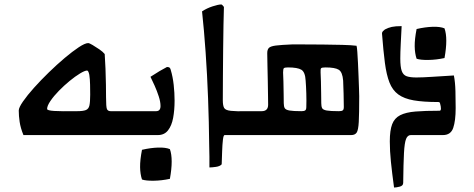

<svg xmlns="http://www.w3.org/2000/svg" viewBox="-20 -605 2121 860"><path d="M384 -181Q384 -200 383.5 -225.5Q383 -251 380 -270Q376 -289 370 -289Q360 -289 338.5 -276Q317 -263 292 -242.5Q267 -222 244 -198.5Q221 -175 206 -153Q191 -131 191 -117Q191 -110 223 -108Q255 -106 325 -107Q352 -107 364.5 -112Q377 -117 380.5 -132.5Q384 -148 384 -181ZM476 -107H554V0Q375 0 264.5 0Q154 0 85 0Q72 -32 68 -59Q64 -86 64 -110Q64 -123 83 -150.5Q102 -178 132.5 -212Q163 -246 199 -281Q235 -316 270 -345.5Q305 -375 333 -393.5Q361 -412 375 -412Q380 -412 394.5 -403.5Q409 -395 425 -384Q441 -373 449 -363Q451 -335 452.5 -297.5Q454 -260 454.5 -225Q455 -190 455 -169Q455 -126 459 -116.5Q463 -107 476 -107Z M616 199Q608 175 607.5 143.5Q607 112 616 66Q655 57 688.5 56Q722 55 741 63Q757 108 741 196Q704 204 668.5 204.5Q633 205 616 199ZM687 0H514V-107H679Q699 -107 699 -130Q699 -149 691 -173.5Q683 -198 672.5 -221.5Q662 -245 654 -261Q677 -276 695.5 -287Q714 -298 728 -305Q737 -305 740.5 -301Q744 -297 745 -291Q754 -261 758 -225Q762 -189 762 -154Q762 -112 755.5 -77Q749 -42 732.5 -21Q716 0 687 0Z M885 -554Q906 -568 932 -576.5Q958 -585 971 -585Q975 -585 983 -574Q982 -543 981 -492.5Q980 -442 979.5 -382.5Q979 -323 978.5 -264Q978 -205 978 -156Q978 -132 984 -121.5Q990 -111 1014.5 -108.5Q1039 -106 1093 -106V0H986Q981 0 978.5 21Q976 42 975 72.5Q974 103 973 131Q965 140 947 142.5Q929 145 918 145Q918 121 918 96.5Q918 72 917 47Q916 -57 912 -164Q908 -271 901 -371Q894 -471 885 -554Z M1053 0V-107H1152Q1181 -107 1181 -136Q1181 -148 1180.5 -176.5Q1180 -205 1179.5 -240Q1179 -275 1178 -309.5Q1177 -344 1177 -367Q1177 -383 1184.5 -390.5Q1192 -398 1215.5 -401Q1239 -404 1287 -406Q1294 -406 1309 -406Q1324 -406 1344 -406Q1381 -406 1426.5 -405.5Q1472 -405 1513 -404Q1554 -403 1577 -400Q1579 -394 1580.5 -372.5Q1582 -351 1583.5 -322Q1585 -293 1586 -263.5Q1587 -234 1588 -209.5Q1589 -185 1589 -174Q1589 -96 1587 -59Q1585 -22 1577.5 -11Q1570 0 1553 0ZM1330 -107Q1342 -107 1347 -110.5Q1352 -114 1352 -126Q1353 -152 1352 -186Q1351 -220 1349 -244Q1347 -282 1330 -292.5Q1313 -303 1270 -303Q1255 -303 1251.5 -299.5Q1248 -296 1248 -280Q1249 -268 1249.5 -240Q1250 -212 1250.5 -184Q1251 -156 1251 -143Q1251 -128 1255.5 -120.5Q1260 -113 1276.5 -110Q1293 -107 1330 -107ZM1498 -107Q1510 -107 1515 -110.5Q1520 -114 1520 -126Q1520 -152 1519 -186Q1518 -220 1517 -244Q1514 -282 1497.5 -292.5Q1481 -303 1438 -303Q1422 -303 1418.5 -299.5Q1415 -296 1416 -280Q1417 -268 1417.5 -241Q1418 -214 1418.5 -185.5Q1419 -157 1419 -143Q1419 -128 1423 -120.5Q1427 -113 1443.5 -110Q1460 -107 1498 -107Z M1951 -142Q1950 -148 1943 -148Q1876 -148 1833 -155.5Q1790 -163 1764 -182Q1738 -201 1724.5 -235.5Q1711 -270 1704 -323.5Q1697 -377 1691 -455Q1691 -461 1695 -465Q1699 -469 1704 -473Q1719 -481 1735 -484.5Q1751 -488 1779 -488Q1777 -449 1775 -409Q1773 -369 1773 -343Q1773 -305 1779.5 -287Q1786 -269 1801.5 -263.5Q1817 -258 1845 -258Q1872 -258 1917 -261Q1962 -264 2013 -267Q2019 -237 2020 -196Q2021 -155 2021 -121Q2021 -64 2010 -32Q1999 0 1964 0Q1938 0 1931 0Q1924 0 1923.5 0Q1923 0 1917.5 0Q1912 0 1890.5 0Q1869 0 1820 0Q1806 0 1799 17Q1792 34 1789.5 80Q1787 126 1786 214Q1786 227 1770.5 231Q1755 235 1745 235Q1736 169 1731 120Q1726 71 1726 28Q1726 -21 1736.5 -48.5Q1747 -76 1772.5 -89Q1798 -102 1841 -105.5Q1884 -109 1949 -109Q1955 -109 1955 -119Q1955 -128 1951 -142ZM1846 -342Q1838 -366 1837.5 -397.5Q1837 -429 1846 -475Q1885 -484 1918.5 -485Q1952 -486 1971 -478Q1987 -433 1971 -345Q1934 -337 1898.5 -336.5Q1863 -336 1846 -342Z"/></svg>

Font: Ruwudu Medium
Style: Regular
Weight: 500
Designer: Becca Hirsbrunner Spalinger
Foundry: SIL International
Version: Version 3.000